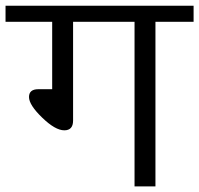

<svg xmlns="http://www.w3.org/2000/svg" viewBox="-35 -667 713 687"><path d="M446.4 0V-589H226.5V-235.6Q226.5 -200.7 195.1 -200.7Q162.8 -200.7 115.8 -246.2Q68.8 -291.7 68.8 -319.8Q68.8 -347.8 102.1 -347.8H151.7V-589H-15.2V-646.6H657.7V-589H521.2V0Z"/></svg>

Font: Khula
Style: Regular
Weight: 400
Designer: Erin McLaughlin, Steve Matteson
Version: Version 1.000;PS 1.0;hotconv 1.0.72;makeotf.lib2.5.5900; ttf